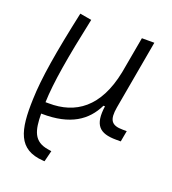

<svg xmlns="http://www.w3.org/2000/svg" viewBox="-137 -630 860 962"><g transform="rotate(20 293.0 -149.0)"><path d="M210.4 229 225.1 169.9 207 167C127 154.8 113.8 99.6 112.8 10.3H116.7C269 12.7 349.6 -44.4 392.6 -133.3H400.9C386.2 -29.8 420.4 4.9 510.7 4.9H535.2L545.9 -53.7H524.9C463.4 -53.7 446.8 -78.1 459 -148.9L524.4 -517.1H458L423.3 -323.2C383.3 -123.5 273.4 -48.8 130.9 -50.8H113.8C117.2 -156.7 141.6 -299.8 188 -516.6L126 -527.3C78.1 -305.7 53.2 -157.7 49.8 -43.5C43.9 123.5 65.9 219.7 202.6 228.5Z"/></g></svg>

Font: Cascadia Mono PL Light
Style: Italic
Weight: 300
Italic angle: -10°
Monospace: yes
Designer: Aaron Bell
Foundry: Saja Typeworks
Version: Version 2404.023